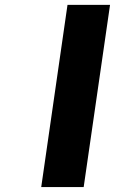

<svg xmlns="http://www.w3.org/2000/svg" viewBox="-20 -762 468 782"><path d="M147.9 0 254.9 -742.2H428.2L320.8 0Z"/></svg>

Font: Trueno
Style: Bold Italic
Weight: 700
Designer: Julieta Ulanovsky
Foundry: Julieta Ulanovsky
Version: Version 3.001b | FøM Fix